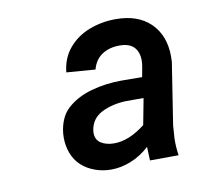

<svg xmlns="http://www.w3.org/2000/svg" viewBox="-53 -780 540 500"><g transform="rotate(-10 217.0 -530.0)"><path d="M306.6 -343.8 305.2 -379.9Q282.2 -358.9 255.9 -348.4Q229.5 -337.9 203.6 -337.9Q180.7 -337.9 160.2 -345.5Q139.6 -353 125 -366.7Q110.4 -380.4 103 -399.9Q95.7 -419.4 95.7 -440.9Q95.7 -463.4 103.3 -483.6Q110.8 -503.9 125 -516.6Q150.9 -540 189.5 -550.8Q228 -561.5 270.5 -561.5L324.2 -561L329.1 -587.9Q330.6 -596.2 330.6 -604Q330.6 -626.5 318.4 -639.4Q306.2 -652.3 280.3 -652.3Q252.9 -652.3 233.9 -639.6Q214.8 -627 208 -601.6L131.8 -607.4Q135.7 -645 157.5 -670.7Q179.2 -696.3 212.2 -709Q245.1 -721.7 282.7 -721.7Q341.3 -721.7 374.5 -689Q407.7 -656.2 407.7 -600.6Q407.7 -591.3 407.2 -586.4L381.8 -423.3L379.4 -388.7Q378.9 -366.7 382.3 -344.2ZM305.2 -437.5 318.4 -506.8H271.5Q234.9 -505.4 207.3 -491.5Q179.7 -477.5 174.8 -446.8Q174.3 -444.3 174.3 -439.9Q174.3 -421.4 188.2 -412.6Q202.1 -403.8 223.1 -403.8Q262.2 -403.8 305.2 -437.5Z"/></g></svg>

Font: Mardoto
Style: Italic
Weight: 400
Italic angle: -12°
Designer: Christian Robertson, Vahan Hovhannisyan
Foundry: Google
Version: Version 1.000